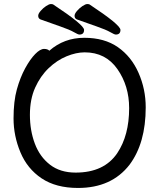

<svg xmlns="http://www.w3.org/2000/svg" viewBox="-20 -906 785 950"><path d="M373 -735Q366 -735 345.5 -747Q325 -759 277.5 -775.5Q230 -792 180 -810Q169 -815 169 -828Q169 -838 181 -852Q193 -866 208 -876Q223 -886 232 -886Q239 -886 243 -884Q396 -783 396 -758Q396 -735 373 -735ZM553 -735Q546 -735 525.5 -747Q505 -759 457.5 -775.5Q410 -792 360 -810Q349 -815 349 -828Q349 -838 361 -852Q373 -866 388 -876Q403 -886 412 -886Q419 -886 423 -884Q576 -783 576 -758Q576 -735 553 -735ZM354 -52Q495 -52 560 -148Q619 -236 619 -371Q619 -481 561 -564Q503 -647 399 -647Q357 -647 309.5 -627.5Q262 -608 221 -569Q180 -530 154 -472.5Q128 -415 128 -338Q128 -260 152.5 -195Q177 -130 227.5 -91Q278 -52 354 -52ZM366 24Q257 24 186 -23.5Q115 -71 81 -152.5Q47 -234 47 -320Q47 -405 63.5 -464Q80 -523 104.5 -568Q129 -613 154 -638.5Q179 -664 198 -664Q216 -664 224 -655Q297 -719 397 -719Q497 -719 563.5 -672.5Q630 -626 665.5 -545.5Q701 -465 701 -375Q701 -198 621 -91Q532 24 366 24Z"/></svg>

Font: LXGW WenKai Medium
Style: Regular
Weight: 500
Designer: LXGW / Fontworks Inc.
Foundry: LXGW / Fontworks Inc.
Version: Version 1.501; October 10, 2024